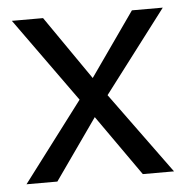

<svg xmlns="http://www.w3.org/2000/svg" viewBox="-42 -523 553 564"><g transform="rotate(-5 234.5 -241.0)"><path d="M14 0 191 -234 13 -482H105L235 -294L367 -482H458L274 -240L449 0H357L231 -179L105 0Z"/></g></svg>

Font: Cantarell
Style: Regular
Weight: 400
Designer: Dave Crossland, Nikolaus Waxweiler, Florian Fecher, Jacques Le Bailly, Eben Sorkin, Alexei Vanyashin, Alexios Zavras, Em
Version: Version 0.303